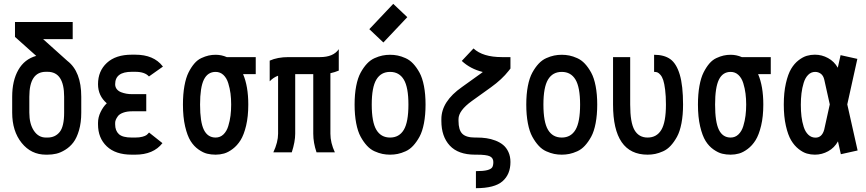

<svg xmlns="http://www.w3.org/2000/svg" viewBox="-20 -799 4542 1007"><path d="M133.8 -291.5V-208.5Q133.8 -149.4 157.7 -113.5Q181.6 -77.6 220.7 -77.6H229.5Q269.5 -77.6 293 -106.7Q316.4 -135.7 316.4 -208.5V-291.5Q316.4 -422.4 229.5 -422.4H220.7Q133.8 -422.4 133.8 -291.5ZM58.6 -683.6H361.3V-593.8H206.1L333.5 -479.5Q406.2 -423.8 406.2 -291.5V-208.5Q406.2 -156.2 394.5 -116Q382.8 -75.7 364.7 -52Q346.7 -28.3 322 -13.2Q297.4 2 275.1 7.1Q252.9 12.2 229.5 12.2H220.7Q143.1 12.2 93.5 -49.6Q43.9 -111.3 43.9 -208.5V-291.5Q43.9 -376 76.2 -432.4Q108.4 -488.8 169.9 -505.9L58.6 -605.5Z M761.2 -397.9Q739.7 -422.4 689.5 -422.4H670.9Q584 -422.4 584 -357.4Q584 -342.3 592.5 -331.5Q601.1 -320.8 615 -315.4Q628.9 -310.1 643.1 -307.6Q657.2 -305.2 672.4 -305.2H747.1V-215.3H672.9Q645.5 -215.3 626 -208Q606.4 -200.7 598.4 -189.7Q590.3 -178.7 587.2 -170.4Q584 -162.1 584 -154.8V-146.5Q584 -113.8 603.3 -95.7Q622.6 -77.6 670.9 -77.6H689.5Q711.4 -77.6 726.8 -81.8Q742.2 -85.9 748.5 -90.8Q754.9 -95.7 761.7 -104L832 -48.3Q784.7 12.2 689.5 12.2H670.9Q585.9 12.2 540 -31.5Q494.1 -75.2 494.1 -146.5V-154.8Q494.1 -183.6 507.6 -211.4Q521 -239.3 540 -257.3Q494.1 -296.9 494.1 -357.4Q494.1 -426.3 540.5 -469.2Q586.9 -512.2 670.9 -512.2H689.5Q786.1 -512.2 833 -451.7Q834 -450.2 834.5 -449.7Z M1110.8 -421.9Q1069.3 -421.9 1049.3 -381.3Q1029.3 -340.8 1029.3 -250.5Q1029.3 -158.7 1049.3 -118.2Q1069.3 -77.6 1110.8 -77.6Q1134.8 -77.6 1151.9 -94Q1168.9 -110.4 1177.2 -137.7Q1185.5 -165 1189 -192.4Q1192.4 -219.7 1192.4 -250.5Q1192.4 -281.2 1189 -308.3Q1185.5 -335.4 1177.2 -362.5Q1168.9 -389.6 1151.9 -405.8Q1134.8 -421.9 1110.8 -421.9ZM1282.2 -250.5Q1282.2 -188 1270.8 -139.9Q1259.3 -91.8 1241.7 -63.7Q1224.1 -35.6 1200.4 -17.8Q1176.8 0 1155.3 6.1Q1133.8 12.2 1110.8 12.2Q1087.4 12.2 1066.4 7.1Q1045.4 2 1021.2 -14.9Q997.1 -31.7 979.7 -59.3Q962.4 -86.9 950.9 -136Q939.5 -185.1 939.5 -250.5Q939.5 -305.2 947.3 -348.4Q955.1 -391.6 969 -419.2Q982.9 -446.8 999.3 -465.8Q1015.6 -484.9 1036.1 -494.4Q1056.6 -503.9 1074.2 -507.8Q1091.8 -511.7 1110.8 -511.7Q1141.6 -511.7 1169.4 -499.5H1321.3V-410.2H1254.9Q1282.2 -346.7 1282.2 -250.5Z M1394.5 -481Q1435.5 -499.5 1493.2 -499.5H1658.2Q1728.5 -499.5 1756.8 -541V-428.7Q1735.4 -419.9 1712.9 -415V-97.7Q1712.9 -50.3 1736.3 0H1640.1Q1623 -50.3 1623 -97.7V-410.2H1528.3V-97.7Q1528.3 -55.7 1510.3 0H1413.6Q1438.5 -53.2 1438.5 -97.7V-401.9Q1414.1 -393.1 1394.5 -372.6Z M1990.7 -576.2 1917 -646 2042.5 -778.8 2116.2 -709ZM2203.6 -347.7Q2211.9 -304.7 2211.9 -250.5Q2211.9 -196.3 2203.6 -152.8Q2195.3 -109.4 2180.2 -81.8Q2165 -54.2 2147 -34.7Q2128.9 -15.1 2106.9 -5.4Q2085 4.4 2065.7 8.3Q2046.4 12.2 2025.9 12.2Q2005.4 12.2 1986.1 8.3Q1966.8 4.4 1944.8 -5.4Q1922.9 -15.1 1904.8 -34.7Q1886.7 -54.2 1871.6 -81.8Q1856.4 -109.4 1848.1 -152.8Q1839.8 -196.3 1839.8 -250.5Q1839.8 -304.7 1848.1 -347.7Q1856.4 -390.6 1871.6 -418.2Q1886.7 -445.8 1904.8 -465.1Q1922.9 -484.4 1944.8 -494.1Q1966.8 -503.9 1986.1 -507.8Q2005.4 -511.7 2025.9 -511.7Q2046.4 -511.7 2065.7 -507.8Q2085 -503.9 2106.9 -494.1Q2128.9 -484.4 2147 -465.1Q2165 -445.8 2180.2 -418.2Q2195.3 -390.6 2203.6 -347.7ZM1929.7 -250.5Q1929.7 -158.7 1953.9 -118.2Q1978 -77.6 2025.9 -77.6Q2073.7 -77.6 2097.9 -118.2Q2122.1 -158.7 2122.1 -250.5Q2122.1 -341.3 2097.9 -381.6Q2073.7 -421.9 2025.9 -421.9Q1978 -421.9 1953.9 -381.6Q1929.7 -341.3 1929.7 -250.5Z M2657.2 -439.5 2647.5 -427.2Q2612.8 -382.8 2555.2 -341.3L2455.1 -269.5Q2384.8 -218.8 2384.8 -174.3V-164.6Q2384.8 -117.7 2404.5 -97.7Q2424.3 -77.6 2471.7 -77.6H2480.5Q2507.3 -77.6 2531 -74.2Q2554.7 -70.8 2578.4 -61.8Q2602.1 -52.7 2619.1 -38.6Q2636.2 -24.4 2646.7 -1.5Q2657.2 21.5 2657.2 50.8Q2657.2 115.2 2615.7 151.6Q2574.2 188 2476.1 188V98.6Q2515.6 98.6 2535.6 93.3Q2555.7 87.9 2561.5 78.6Q2567.4 69.3 2567.4 50.8Q2567.4 29.8 2549.6 21Q2531.7 12.2 2480.5 12.2H2471.7Q2383.3 12.2 2339.1 -35.4Q2294.9 -83 2294.9 -164.6V-174.3Q2294.9 -267.1 2403.3 -342.8L2503.4 -414.6L2512.2 -421.4Q2446.8 -437.5 2401.9 -479.5L2463.4 -544.9Q2512.2 -499.5 2612.3 -499.5H2657.2Z M3104 -347.7Q3112.3 -304.7 3112.3 -250.5Q3112.3 -196.3 3104 -152.8Q3095.7 -109.4 3080.6 -81.8Q3065.4 -54.2 3047.4 -34.7Q3029.3 -15.1 3007.3 -5.4Q2985.4 4.4 2966.1 8.3Q2946.8 12.2 2926.3 12.2Q2905.8 12.2 2886.5 8.3Q2867.2 4.4 2845.2 -5.4Q2823.2 -15.1 2805.2 -34.7Q2787.1 -54.2 2772 -81.8Q2756.8 -109.4 2748.5 -152.8Q2740.2 -196.3 2740.2 -250.5Q2740.2 -304.7 2748.5 -347.7Q2756.8 -390.6 2772 -418.2Q2787.1 -445.8 2805.2 -465.1Q2823.2 -484.4 2845.2 -494.1Q2867.2 -503.9 2886.5 -507.8Q2905.8 -511.7 2926.3 -511.7Q2946.8 -511.7 2966.1 -507.8Q2985.4 -503.9 3007.3 -494.1Q3029.3 -484.4 3047.4 -465.1Q3065.4 -445.8 3080.6 -418.2Q3095.7 -390.6 3104 -347.7ZM2830.1 -250.5Q2830.1 -158.7 2854.2 -118.2Q2878.4 -77.6 2926.3 -77.6Q2974.1 -77.6 2998.3 -118.2Q3022.5 -158.7 3022.5 -250.5Q3022.5 -341.3 2998.3 -381.6Q2974.1 -421.9 2926.3 -421.9Q2878.4 -421.9 2854.2 -381.6Q2830.1 -341.3 2830.1 -250.5Z M3562.5 -250.5Q3562.5 -196.3 3554.2 -152.8Q3545.9 -109.4 3530.8 -81.8Q3515.6 -54.2 3497.6 -34.7Q3479.5 -15.1 3457.5 -5.4Q3435.5 4.4 3416.3 8.3Q3397 12.2 3376.5 12.2Q3195.3 12.2 3195.3 -250.5V-499.5H3285.2V-250.5Q3285.2 -155.8 3307.9 -116.7Q3330.6 -77.6 3376.5 -77.6Q3424.3 -77.6 3448.5 -117.9Q3472.7 -158.2 3472.7 -250.5Q3472.7 -295.4 3468.5 -328.4Q3464.4 -361.3 3458.5 -378.9Q3452.6 -396.5 3443.8 -406.5Q3435.1 -416.5 3428.2 -419.2Q3421.4 -421.9 3412.6 -421.9H3410.6V-511.7Q3463.4 -511.7 3495.6 -488.8Q3527.8 -465.8 3545.2 -407.7Q3562.5 -349.6 3562.5 -250.5Z M3812 -421.9Q3770.5 -421.9 3750.5 -381.3Q3730.5 -340.8 3730.5 -250.5Q3730.5 -158.7 3750.5 -118.2Q3770.5 -77.6 3812 -77.6Q3835.9 -77.6 3853 -94Q3870.1 -110.4 3878.4 -137.7Q3886.7 -165 3890.1 -192.4Q3893.6 -219.7 3893.6 -250.5Q3893.6 -281.2 3890.1 -308.3Q3886.7 -335.4 3878.4 -362.5Q3870.1 -389.6 3853 -405.8Q3835.9 -421.9 3812 -421.9ZM3983.4 -250.5Q3983.4 -188 3971.9 -139.9Q3960.4 -91.8 3942.9 -63.7Q3925.3 -35.6 3901.6 -17.8Q3877.9 0 3856.4 6.1Q3835 12.2 3812 12.2Q3788.6 12.2 3767.6 7.1Q3746.6 2 3722.4 -14.9Q3698.2 -31.7 3680.9 -59.3Q3663.6 -86.9 3652.1 -136Q3640.6 -185.1 3640.6 -250.5Q3640.6 -305.2 3648.4 -348.4Q3656.2 -391.6 3670.2 -419.2Q3684.1 -446.8 3700.4 -465.8Q3716.8 -484.9 3737.3 -494.4Q3757.8 -503.9 3775.4 -507.8Q3793 -511.7 3812 -511.7Q3842.8 -511.7 3870.6 -499.5H4022.5V-410.2H3956.1Q3983.4 -346.7 3983.4 -250.5Z M4332 -251.5 4303.2 -380.9Q4298.3 -402.3 4285.2 -412.1Q4272 -421.9 4255.4 -421.9Q4233.9 -421.9 4218.5 -406.2Q4203.1 -390.6 4195.1 -364.3Q4187 -337.9 4183.6 -309.6Q4180.2 -281.2 4180.2 -249.5Q4180.2 -216.3 4183.6 -188Q4187 -159.7 4195.3 -133.5Q4203.6 -107.4 4219.5 -92.3Q4235.4 -77.1 4257.3 -77.1Q4291 -77.1 4302.7 -118.7ZM4423.8 -251.5 4478 -9.8 4390.1 9.8 4375 -57.6Q4356.4 -23.9 4323.7 -5.9Q4291 12.2 4253.9 12.2Q4232.4 12.2 4211.9 6.3Q4191.4 0.5 4168.7 -17.3Q4146 -35.2 4129.4 -63Q4112.8 -90.8 4101.8 -139.2Q4090.8 -187.5 4090.8 -250.5Q4090.8 -313.5 4101.8 -361.8Q4112.8 -410.2 4129.4 -438Q4146 -465.8 4168.7 -483.2Q4191.4 -500.5 4211.7 -506.3Q4231.9 -512.2 4253.9 -512.2Q4290.5 -512.2 4323 -494.4Q4355.5 -476.6 4374 -443.8L4388.7 -509.8L4476.6 -490.2Z"/></svg>

Font: Anka/Coder Narrow
Style: Bold
Weight: 700
Width: 3
Monospace: yes
Version: Version 001.100